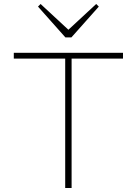

<svg xmlns="http://www.w3.org/2000/svg" viewBox="-20 -940 684 960"><path d="M306 0V-657H338V0ZM49 -647V-676H595V-647ZM461 -920 474 -907 337 -753H307L170 -907L183 -920L332 -782H312Z"/></svg>

Font: Outfit Thin Thin
Style: Regular
Weight: 250
Version: Version 1.100;gftools[0.9.27]